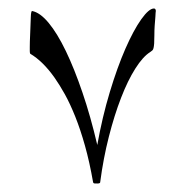

<svg xmlns="http://www.w3.org/2000/svg" viewBox="-20 -372 431 450"><path d="M345.2 -346.2Q345.2 -345.2 344.7 -342Q344.2 -338.9 344.2 -333Q343.3 -320.8 342.5 -311.3Q341.8 -301.8 341.8 -289.1Q341.8 -276.9 341.3 -270Q340.8 -263.2 339.8 -259.3Q338.9 -255.4 336.9 -253.7Q335 -252 332 -250Q314.9 -239.3 297.1 -211.2Q279.3 -183.1 263.7 -142.6Q248 -102.1 235.1 -51.5Q222.2 -1 214.8 55.2Q214.8 58.1 208 58.1Q203.6 58.1 201.2 57.9Q198.7 57.6 198.2 55.2Q189.9 7.8 179.2 -30.3Q168.5 -68.4 156.5 -98.4Q144.5 -128.4 132.1 -150.9Q119.6 -173.3 107.9 -189.9Q80.6 -228.5 50.8 -246.1Q49.8 -248.5 49.8 -252Q49.8 -255.4 49.8 -261.7Q49.8 -267.1 50 -274.7Q50.3 -282.2 50.8 -294.9Q51.8 -317.9 52.2 -332Q52.7 -346.2 55.2 -346.2Q73.7 -342.8 94 -318.4Q114.3 -293.9 134.3 -252.4Q154.3 -210.9 173.3 -155Q192.4 -99.1 208 -32.2Q219.7 -97.7 237.3 -156Q254.9 -214.4 273.9 -257.8Q293 -301.3 311 -326.7Q329.1 -352.1 340.8 -352.1Q343.3 -352.1 344.2 -350.3Q345.2 -348.6 345.2 -346.2Z"/></svg>

Font: Scheherazade Urdu
Style: Regular
Weight: 400
Designer: SIL International
Foundry: SIL International
Version: Version 1.005 (build 117/117)